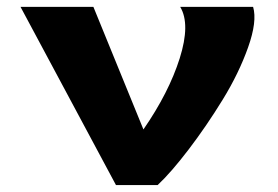

<svg xmlns="http://www.w3.org/2000/svg" viewBox="-20 -533 801 553"><path d="M39.1 -513.2H249L393.1 -160.2Q466.3 -266.1 497.6 -365Q528.8 -463.9 499 -513.2H709Q721.2 -471.7 694.6 -396.7Q668 -321.8 621.3 -245.8Q574.7 -169.9 523.7 -103Q472.7 -36.1 434.1 0H314Z"/></svg>

Font: Hussar Preview
Style: Bold
Weight: 700
Foundry: Cannot Into Space Fonts, PlusOne Fonts
Version: Version 2.29RC2 "Millennial"